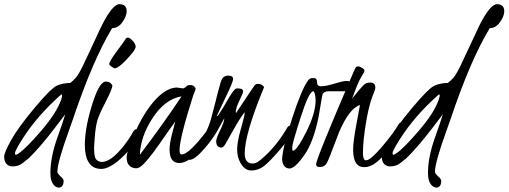

<svg xmlns="http://www.w3.org/2000/svg" viewBox="-48 -772 2392 903"><path d="M479.5 -639.6C498.4 -639.6 514.5 -649.1 527.8 -668C541.2 -686.8 547.9 -704.3 547.9 -720.2C547.2 -741.4 536 -752.1 514.2 -752.4C492 -752.4 464.2 -718.9 430.7 -651.9C422.5 -635.6 411.5 -612.1 397.5 -581.3C383.5 -550.5 373.7 -529.6 368.2 -518.6L342.8 -464.8C329.8 -437.5 318.5 -418.3 309.1 -407.2C299.6 -396.2 290.7 -387.7 282.2 -381.8C260.7 -381.8 240.5 -377.9 221.4 -370.1C202.4 -362.3 166.7 -327.1 114.5 -264.6C62.3 -202.1 25.4 -151.4 3.9 -112.3C-17.6 -73.2 -28.3 -47.9 -28.3 -36.1C-28.3 -13.3 -20.3 1.3 -4.4 7.8C0.2 9.8 5.2 10.7 10.7 10.7C30.3 10.7 47 5 60.8 -6.6C74.6 -18.1 83 -24.7 85.9 -26.4C122.7 -62.2 163.6 -109.5 208.5 -168.5L258.8 -234.4C254.9 -219.7 242.3 -182.4 220.9 -122.3C199.6 -62.3 189 -7.2 189 43C189 70 195.5 89.5 208.5 101.6C215 107.4 222.3 110.4 230.5 110.4C243.8 108.4 250.8 98.1 251.5 79.6C251.5 72.8 246.7 65.6 237.3 58.1C227.5 49 222.3 41.8 221.7 36.6C222 6.3 239.6 -56.8 274.4 -152.8L294.4 -209.5C357.3 -396.6 418.9 -540 479.5 -639.6ZM239.3 -302.2C224.9 -261.2 193.8 -212.9 146 -157.2C98.1 -101.6 62.7 -65.9 39.6 -50.3C33.4 -46.1 28.8 -43.9 25.9 -43.9C23.6 -44.6 22.5 -47.4 22.5 -52.2C22.5 -57.1 27.7 -68.7 38.1 -86.9C83 -164.1 141 -235.8 211.9 -302.2C229.8 -319.5 239.9 -328.1 242.2 -328.1C243.5 -327.5 244.1 -325.4 244.1 -322C244.1 -318.6 242.5 -312 239.3 -302.2Z M489.7 -450.2C502.4 -450.5 521.5 -464.4 546.9 -491.7C572.3 -519 586.1 -536.9 588.4 -545.4C592.6 -553.9 589 -564.9 577.6 -578.6C563.3 -594.9 552.1 -599 543.9 -590.8C540.7 -584.3 526.9 -564.8 502.4 -532.2C478 -499.7 465.8 -479 465.8 -470.2C465.8 -467.6 469.7 -463.5 477.5 -458C484 -453.5 488.1 -450.8 489.7 -450.2ZM606.4 -143.6C607.4 -147.5 607.9 -149.9 607.9 -150.9C606.9 -158.4 602.1 -162.8 593.3 -164.1C588.1 -164.1 583 -160.2 578.1 -152.3C567.4 -131.8 552.4 -109.4 533.2 -85C493.5 -35.2 459.3 -10.3 430.7 -10.3C420.6 -10.6 412 -14.3 405 -21.5C398 -28.6 394.5 -46.5 394.5 -75.2C394.5 -83.7 395.8 -102.6 398.2 -132.1C400.6 -161.5 404.4 -185.5 409.4 -203.9C414.5 -222.2 427.6 -251.9 448.7 -292.7C469.9 -333.6 480.5 -359.2 480.5 -369.6C480.5 -371.9 477.9 -375.6 472.9 -380.6C467.9 -385.7 460 -388.2 449.2 -388.2C427.4 -388.2 404.3 -346.2 379.9 -262.2C360.4 -195.8 350.7 -137.4 351.1 -86.9C351.1 -71.3 352.5 -56.8 355.5 -43.5C365.2 0.5 389.5 22.5 428.2 22.5C456.9 22.5 492.4 1.6 534.7 -40C570.5 -75.2 594.4 -109.7 606.4 -143.6Z M805.7 -318.8C749.7 -234.2 684.4 -142.7 609.9 -44.4C611.8 -101.1 631.7 -158.4 669.4 -216.3C708.2 -275.9 753.6 -310.1 805.7 -318.8ZM783.2 -360.4C752.6 -359.4 721 -342.3 688.5 -309.1C647.1 -266.4 610.2 -205.7 577.6 -127C557.5 -78.1 547.4 -47 547.6 -33.4C547.8 -19.9 549.8 -9.6 553.7 -2.4C562.2 12.2 575.7 19.5 594.2 19.5C598.5 19.2 603.5 17.4 609.4 14.2C627.9 3.1 658.5 -33 701.2 -94.2C743.8 -155.4 768.9 -190.9 776.4 -200.7C774.7 -193.2 769.9 -174.4 761.7 -144.3C753.6 -114.2 749.5 -89 749.5 -68.8C749.5 -26.5 764.6 -5.4 794.9 -5.4C836.9 -5.4 886.7 -49.3 944.3 -137.2C971.4 -178.2 984.9 -204.6 984.9 -216.3C984.5 -222.5 981.4 -225.9 975.6 -226.6C974.9 -226.2 974.1 -226.1 973.1 -226.1C968.3 -225.1 961.7 -216.5 953.4 -200.2C945.1 -183.9 926.8 -158.4 898.4 -123.5C856.1 -71.5 825 -45.4 805.2 -45.4C799.6 -45.7 796.7 -52.4 796.4 -65.4C796.4 -102.9 818 -189.5 861.3 -325.2C862 -327.5 863.9 -332.2 867.2 -339.4C870.4 -346.5 872.1 -351.6 872.1 -354.7C872.1 -357.8 869.7 -361.5 865 -365.7C860.3 -370 853.9 -372.1 845.9 -372.1C838 -372.1 831.5 -369.5 826.4 -364.3C821.4 -359 816.6 -356.4 812 -356.4Z M1063.5 -355.5C1055.7 -355.5 1037.9 -330.6 1010.3 -280.8C1005 -271.6 1001.5 -265.8 999.8 -263.2C998 -260.6 992.4 -251.8 982.9 -236.8C973.5 -221.8 967.8 -213.2 965.8 -210.9C971.4 -226.6 986.5 -259.7 1011.2 -310.3C1036 -360.9 1048.3 -391.1 1048.3 -400.9C1048.3 -411.3 1040.4 -416.5 1024.4 -416.5C1016 -416.5 1008.5 -413.7 1002.2 -408.2C995.8 -402.7 990.2 -389.5 985.4 -368.7L975.6 -334C971 -316.4 967.9 -303.7 966.3 -295.9C964.7 -288.1 957.6 -261.1 945.1 -215.1C932.5 -169 911.9 -128.3 883.3 -92.8C869.6 -75.8 851.7 -56.6 829.6 -35.2C821.5 -27.3 827 -22.3 846.2 -20C859.2 -22.9 873.2 -31.7 888.2 -46.4C927.6 -85.8 959.3 -128.1 983.4 -173.3C994.5 -194.2 1002.3 -208.3 1006.8 -215.8C1006.8 -204.4 1000.5 -185.9 987.8 -160.2C975.1 -134.4 968.8 -117 968.8 -107.9C968.8 -88.1 976.9 -78.1 993.2 -78.1C999 -78.1 1004.9 -82.8 1010.7 -92.3L1049.8 -161.1C1069.7 -196.9 1087.2 -224.8 1102.5 -244.6C1102.9 -243.7 1102.5 -239.3 1101.6 -231.4C1100.6 -223.6 1094.6 -200.4 1083.7 -161.9C1072.8 -123.3 1067.4 -92.4 1067.4 -69.3C1067.4 -46.2 1072.1 -25.9 1081.5 -8.3C1095.2 17.1 1112.7 29.8 1134 29.8C1155.4 29.8 1175 22.9 1193.1 9.3C1211.2 -4.4 1238.9 -33.1 1276.1 -76.9C1313.4 -120.7 1332 -151 1332 -168C1332 -177.4 1327.6 -182.1 1318.8 -182.1C1312 -181.2 1307 -178.1 1303.7 -172.9L1294.4 -157.2C1259.3 -100.3 1219.4 -53.9 1174.8 -18.1C1158.9 -4.7 1143.2 -0.2 1127.9 -4.4C1111.3 -9.3 1103 -24.4 1103 -49.8C1103 -110.7 1132.3 -212.2 1190.9 -354.5L1193.8 -361.8C1193.5 -364.1 1190.8 -367.3 1185.8 -371.3C1180.7 -375.4 1174.3 -377.4 1166.5 -377.4C1158.7 -377.4 1153.2 -375.3 1149.9 -371.1C1138.5 -355.1 1121.1 -329.4 1097.7 -293.9L1061.5 -239.3V-242.2C1059.2 -251.6 1064 -268.9 1075.7 -293.9C1085.1 -314.1 1090.7 -326.3 1092.3 -330.3C1093.9 -334.4 1094.9 -338.4 1095.2 -342.3C1095.5 -351.4 1087.2 -356.1 1070.3 -356.4Z M1460 -366.2C1448.9 -366.5 1443.3 -372.6 1443.1 -384.5C1443 -396.4 1439.6 -403 1433.1 -404.3C1431.2 -404.6 1426.7 -404.8 1419.7 -404.8C1412.7 -404.8 1406.4 -401 1400.9 -393.6C1381 -367.2 1356.1 -308 1326.2 -216.1C1296.2 -124.1 1280.4 -59.9 1278.8 -23.4C1280.4 4.9 1292 19.5 1313.5 20.5C1330.7 20.5 1354 -0.7 1383.3 -43L1383.8 -43.5C1412.1 -84.1 1434.2 -143.4 1450.2 -221.2C1451.2 -225.7 1454.3 -244.5 1459.7 -277.3C1465.1 -310.2 1468.1 -327 1468.8 -327.6C1473 -337.7 1482.9 -342.8 1498.5 -342.8H1575.2C1591.1 -343.8 1601.6 -347.9 1606.4 -355.2C1611.3 -362.5 1611.9 -370.1 1608.2 -377.9C1604.4 -385.7 1597.1 -390.1 1586.2 -391.1C1575.3 -392.1 1555.7 -388.2 1527.6 -379.4C1499.4 -370.6 1476.9 -366.2 1460 -366.2ZM1425.8 -342.8C1431.3 -340.5 1434.9 -327 1436.5 -302.2C1436.5 -260.3 1421.7 -209.9 1392.1 -151.1C1362.5 -92.4 1341.6 -63 1329.6 -63C1327 -63 1325.9 -68.9 1326.4 -80.8C1326.9 -92.7 1340.2 -139.3 1366.2 -220.7C1392.3 -302.1 1412.1 -342.8 1425.8 -342.8Z M1858.9 -182.6C1857.6 -191.1 1852.9 -196.3 1844.7 -198.2C1836.9 -197.9 1830.9 -194.3 1826.7 -187.5C1810.7 -159.5 1784.7 -124.3 1748.5 -81.8C1712.4 -39.3 1687.5 -18.1 1673.8 -18.1C1664.1 -18.4 1659.1 -28.9 1658.9 -49.6C1658.8 -70.2 1660.2 -94.2 1663.1 -121.6C1674.2 -217.3 1689.9 -288.7 1710.4 -335.9C1715 -347 1717.3 -355.8 1717.3 -362.3C1716.6 -375.7 1709.6 -382.8 1696.3 -383.8C1690.1 -383.8 1684.2 -383.2 1678.5 -382.1C1672.8 -380.9 1665.7 -375.9 1657.2 -366.9C1648.8 -358 1637.5 -344.9 1623.5 -327.6L1607.9 -308.6L1626.5 -356.9C1635.9 -382 1646.6 -404 1658.7 -422.9C1663.9 -430.7 1666.4 -436.4 1666.3 -439.9C1666.1 -443.5 1663.4 -447.1 1658.2 -450.7C1640.6 -462.4 1629.1 -462.9 1623.5 -452.1C1620.9 -447.6 1611.5 -426.1 1595.2 -387.7C1490.7 -144.2 1438.5 -14.6 1438.5 1C1438.8 9.4 1444.8 13.7 1456.5 13.7C1468.3 13.7 1477.7 9.4 1484.9 1C1490.7 -6.2 1500.7 -28.8 1514.6 -66.9C1529 -105.3 1539.4 -132.5 1545.9 -148.4C1577.5 -223.6 1610.5 -266.9 1645 -278.3C1644.4 -273.4 1638.8 -243.6 1628.4 -188.7C1618 -133.9 1612.8 -93.6 1612.8 -67.9C1612.8 -13.5 1630 13.8 1664.6 14.2C1683.1 14.2 1701.6 7.2 1720 -6.6C1738.4 -20.4 1766.1 -49.2 1803.2 -92.8C1840.3 -136.4 1858.9 -166.3 1858.9 -182.6Z M2255.4 -639.6C2274.3 -639.6 2290.4 -649.1 2303.7 -668C2317.1 -686.8 2323.7 -704.3 2323.7 -720.2C2323.1 -741.4 2311.8 -752.1 2290 -752.4C2267.9 -752.4 2240.1 -718.9 2206.5 -651.9C2198.4 -635.6 2187.3 -612.1 2173.3 -581.3C2159.3 -550.5 2149.6 -529.6 2144 -518.6L2118.7 -464.8C2105.6 -437.5 2094.4 -418.3 2085 -407.2C2075.5 -396.2 2066.6 -387.7 2058.1 -381.8C2036.6 -381.8 2016.4 -377.9 1997.3 -370.1C1978.3 -362.3 1942.6 -327.1 1890.4 -264.6C1838.1 -202.1 1801.3 -151.4 1779.8 -112.3C1758.3 -73.2 1747.6 -47.9 1747.6 -36.1C1747.6 -13.3 1755.5 1.3 1771.5 7.8C1776 9.8 1781.1 10.7 1786.6 10.7C1806.2 10.7 1822.8 5 1836.7 -6.6C1850.5 -18.1 1858.9 -24.7 1861.8 -26.4C1898.6 -62.2 1939.5 -109.5 1984.4 -168.5L2034.7 -234.4C2030.8 -219.7 2018.1 -182.4 1996.8 -122.3C1975.5 -62.3 1964.8 -7.2 1964.8 43C1964.8 70 1971.4 89.5 1984.4 101.6C1990.9 107.4 1998.2 110.4 2006.3 110.4C2019.7 108.4 2026.7 98.1 2027.3 79.6C2027.3 72.8 2022.6 65.6 2013.2 58.1C2003.4 49 1998.2 41.8 1997.6 36.6C1997.9 6.3 2015.5 -56.8 2050.3 -152.8L2070.3 -209.5C2133.1 -396.6 2194.8 -540 2255.4 -639.6ZM2015.1 -302.2C2000.8 -261.2 1969.7 -212.9 1921.9 -157.2C1874 -101.6 1838.5 -65.9 1815.4 -50.3C1809.2 -46.1 1804.7 -43.9 1801.8 -43.9C1799.5 -44.6 1798.3 -47.4 1798.3 -52.2C1798.3 -57.1 1803.5 -68.7 1814 -86.9C1858.9 -164.1 1916.8 -235.8 1987.8 -302.2C2005.7 -319.5 2015.8 -328.1 2018.1 -328.1C2019.4 -327.5 2020 -325.4 2020 -322C2020 -318.6 2018.4 -312 2015.1 -302.2Z"/></svg>

Font: Kristi
Style: Medium
Weight: 400
Italic angle: -15°
Version: Version 1.003